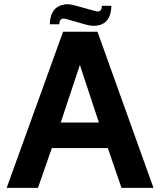

<svg xmlns="http://www.w3.org/2000/svg" viewBox="-20 -906 772 926"><path d="M220.2 -789.1Q220.7 -815.9 228.5 -835.7Q236.3 -855.5 248.8 -866Q261.2 -876.5 277.1 -881.3Q293 -886.2 308.8 -885.5Q324.7 -884.8 340.8 -879.9L438 -853Q471.2 -842.8 471.2 -877.9H517.1Q516.6 -851.1 509.3 -831.5Q502 -812 490 -801.3Q478 -790.5 461.9 -785.6Q445.8 -780.8 429.2 -781.5Q412.6 -782.2 395 -787.1L300.8 -814Q266.1 -824.2 266.1 -789.1ZM565.9 0 500 -191.9H230L163.1 0H12.2L284.2 -752.9H450.2L720.2 0ZM365.2 -592.8 272.9 -314.9H457Z"/></svg>

Font: Standard
Style: Bold
Weight: 400
Designer: Bryce Wilner
Version: Version 2.000;PS 2.0;hotconv 16.6.51;makeotf.lib2.5.65220 DE